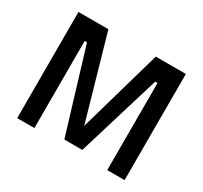

<svg xmlns="http://www.w3.org/2000/svg" viewBox="-142 -879 1133 1073"><g transform="rotate(30 425.0 -342.5)"><path d="M79 0V-685H272L425 -150L578 -685H772V0H660V-562H645L483 -28H367L205 -562H190V0Z"/></g></svg>

Font: Titillium Web[RUS by Daymarius]
Style: Regular
Weight: 600
Designer: Cyrillization by Daymarius
Foundry: Cyrillization by Daymarius
Version: Version 1.002 September 11, 2018